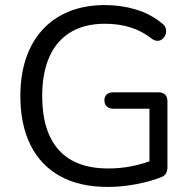

<svg xmlns="http://www.w3.org/2000/svg" viewBox="-20 -734 766 763"><path d="M408.6 8.9Q295.8 8.9 218.2 -34.3Q140.7 -77.5 100.8 -158.5Q60.9 -239.5 60.9 -352.1Q60.9 -436.1 83.5 -502.8Q106.2 -569.5 149.5 -616.5Q192.8 -663.5 255.3 -688.7Q317.8 -713.9 397 -713.9Q460.4 -713.9 519.3 -696.5Q578.2 -679 624.5 -640.6Q635.6 -632.3 638.7 -621.3Q641.9 -610.3 638.6 -599.4Q635.4 -588.5 627.6 -580.7Q619.8 -573 608.6 -571.8Q597.4 -570.7 584.8 -579Q544.2 -611.1 498 -625.3Q451.9 -639.6 396.4 -639.6Q316.1 -639.6 260.3 -605.8Q204.5 -572.1 176.1 -507.9Q147.7 -443.7 147.7 -352.1Q147.7 -211.6 213.6 -138Q279.5 -64.5 410.9 -64.5Q459.3 -64.5 505.1 -73.8Q550.9 -83.1 592 -99.8L573.9 -52.9V-301.9H430.5Q413.5 -301.9 404.2 -310.9Q394.9 -320 394.9 -335.1Q394.9 -350.6 404.2 -358.9Q413.5 -367.2 430.5 -367.2H609.8Q626.9 -367.2 636.1 -358Q645.4 -348.7 645.4 -331.7V-70.6Q645.4 -56 640.1 -45.8Q634.7 -35.6 622.6 -30.7Q581.3 -13.7 522.7 -2.4Q464.1 8.9 408.6 8.9Z"/></svg>

Font: Nunito ExtraLight
Style: Regular
Weight: 200
Designer: Vernon Adams
Foundry: Vernon Adams
Version: Version 3.602